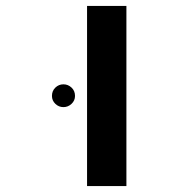

<svg xmlns="http://www.w3.org/2000/svg" viewBox="-20 -626 640 646"><path d="M272.9 -606H405.3V0H272.9ZM154.8 -303.2Q154.8 -320.3 166.3 -331.3Q177.7 -342.3 193.4 -342.3Q209 -342.3 220.7 -331.3Q232.4 -320.3 232.4 -303.2Q232.4 -287.6 220.7 -276.6Q209 -265.6 193.4 -265.6Q177.7 -265.6 166.3 -276.6Q154.8 -287.6 154.8 -303.2Z"/></svg>

Font: Liberation Mono
Style: Bold
Weight: 700
Monospace: yes
Designer: Steve Matteson
Foundry: Ascender Corporation
Version: Version 2.1.5